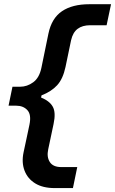

<svg xmlns="http://www.w3.org/2000/svg" viewBox="-20 -792 559 932"><path d="M245.5 121Q188 121 151 98.2Q114 75.5 99 36Q84 -3.5 94.5 -53Q101.5 -86.5 108.8 -119.8Q116 -153 123 -187Q133 -235.5 113 -257.2Q93 -279 58.5 -279H21.5L40.5 -371H77.5Q112 -371 141.5 -392.8Q171 -414.5 181 -463Q189.5 -504 198 -545.8Q206.5 -587.5 215 -628.5Q230.5 -703.5 280.8 -737.5Q331 -771.5 413.5 -771.5H519L497.5 -669.5H418Q380 -669.5 356.8 -652Q333.5 -634.5 325 -596.5L298 -467Q285.5 -408.5 257.2 -378Q229 -347.5 181.5 -329L179.5 -318.5Q220.5 -302 236.2 -274Q252 -246 240 -190L214 -67Q206 -30 221.8 -5.5Q237.5 19 277.5 19H355L334 121Z"/></svg>

Font: Commissioner SemiBold
Style: Italic
Weight: 600
Italic angle: -12°
Designer: Kostas Bartsokas
Foundry: Kostas Bartsokas
Version: Version 1.000; ttfautohint (v1.8.3)